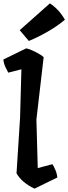

<svg xmlns="http://www.w3.org/2000/svg" viewBox="-30 -1103 405 1139"><path d="M355 -986Q313 -950 255 -916.5Q197 -883 141 -860L87 -924L266 -1083Q292 -1066 314 -1042.5Q336 -1019 355 -986ZM194 -106 281 -129Q289 -117 298.5 -95Q308 -73 310 -50L175 16Q138 -1 110 -25Q82 -49 68 -75L89 -403L97 -692L19 -672Q12 -684 2 -705.5Q-8 -727 -10 -750L125 -816Q135 -815 156.5 -806Q178 -797 199 -785Q220 -773 229 -764L186 -394Z"/></svg>

Font: Langar
Style: Regular
Weight: 400
Designer: Alessia Mazzarella
Foundry: Typeland
Version: Version 1.001; ttfautohint (v1.8.3)